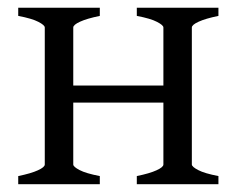

<svg xmlns="http://www.w3.org/2000/svg" viewBox="-20 -474 609 494"><path d="M332 0V-21Q365.2 -27.8 382.8 -35.9Q400.4 -43.9 400.4 -50.8V-210H168.5V-50.8Q168.5 -44.9 184.8 -36.4Q201.2 -27.8 236.8 -21V0H26.9V-21Q60.1 -27.8 77.6 -35.9Q95.2 -43.9 95.2 -50.8V-403.3Q95.2 -409.2 78.9 -417.7Q62.5 -426.3 26.9 -433.1V-454.1H236.8V-433.1Q203.6 -426.3 186 -418.2Q168.5 -410.2 168.5 -403.3V-253.9H400.4V-403.3Q400.4 -409.2 384 -417.7Q367.7 -426.3 332 -433.1V-454.1H542V-433.1Q508.8 -426.3 491.2 -418.2Q473.6 -410.2 473.6 -403.3V-50.8Q473.6 -44.9 490 -36.4Q506.3 -27.8 542 -21V0Z"/></svg>

Font: Noto Serif Devanagari
Style: Bold
Weight: 700
Designer: Monotype Design Team
Foundry: Monotype Imaging Inc.
Version: Version 1.01